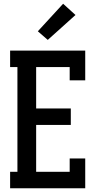

<svg xmlns="http://www.w3.org/2000/svg" viewBox="-20 -1005 540 1025"><path d="M34 0V-88H73V-647H34V-735H435V-576H352V-647H173V-426H358V-338H173V-88H352V-159H435V0ZM235 -792 182 -838 317 -985 383 -925Z"/></svg>

Font: Iosevka Slab Semibold
Style: Regular
Weight: 600
Monospace: yes
Designer: Belleve Invis
Foundry: Belleve Invis
Version: Version 11.1.1; ttfautohint (v1.8.3)